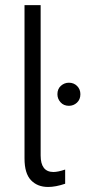

<svg xmlns="http://www.w3.org/2000/svg" viewBox="-20 -717 354 744"><path d="M166.5 7.5Q125 7.5 100 -18.8Q75 -45 75 -103V-697H137.5V-114.5Q137.5 -51 186.5 -50.5Q205 -50.5 232.5 -60V-5Q195.5 7.5 166.5 7.5ZM247 -307Q227 -307 214.8 -320.5Q202.5 -334 202.5 -352Q202.5 -372.5 216 -384.5Q229.5 -396.5 247 -396.5Q266 -396.5 278.8 -383.8Q291.5 -371 291.5 -352Q291.5 -331.5 278.2 -319.2Q265 -307 247 -307Z"/></svg>

Font: Acari Sans Neue
Style: Regular
Weight: 400
Designer: Alfredo Marco Pradil (font), Cristiano Sobral (main changes)
Foundry: Hanken Design Co. (font), Cristiano Sobral (main changes)
Version: Version 2.459;March 19, 2022;FontCreator 14.0.0.2808 64-bit;